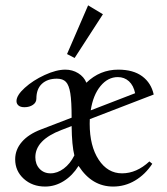

<svg xmlns="http://www.w3.org/2000/svg" viewBox="-20 -684 621 716"><path d="M258.3 -467.8 230 -482.4 308.6 -664.1 363.8 -630.9ZM148.4 11.7Q100.6 11.7 68.6 -17.3Q36.6 -46.4 36.6 -89.8Q36.6 -126 61.5 -154.8Q86.4 -183.6 132.8 -201.2L247.1 -245.1Q247.1 -305.7 242.2 -336.2Q237.3 -366.7 225.8 -378.7Q214.4 -390.6 191.9 -390.6Q157.2 -390.6 136.5 -371.6Q115.7 -352.5 115.7 -316.4Q115.7 -301.8 102.8 -293Q89.8 -284.2 71.3 -284.2Q56.6 -284.2 49.1 -290.5Q41.5 -296.9 41.5 -307.1Q41.5 -328.6 72.3 -356.4Q103 -384.3 146.5 -404.3Q189.9 -424.3 223.6 -424.3Q250 -424.3 271.5 -411.1Q293 -397.9 302.2 -375.5Q352.5 -424.3 420.9 -424.3Q477.1 -424.3 510.5 -399.4Q543.9 -374.5 553.2 -331.5L314.9 -239.7Q314.5 -234.4 314.5 -222.2Q314.5 -139.6 347.9 -88.6Q381.3 -37.6 435.1 -37.6Q489.3 -37.6 537.1 -82L547.9 -73.2Q521.5 -33.2 483.6 -10.7Q445.8 11.7 401.9 11.7Q323.2 11.7 273.9 -64Q273.4 -64.5 273.4 -64.5Q273.4 -65.4 272.9 -65.4Q250.5 -29.3 217.8 -8.8Q185.1 11.7 148.4 11.7ZM419.4 -396.5Q382.3 -396.5 354.7 -363Q327.1 -329.6 318.4 -272.5L483.9 -336.4Q478 -365.2 460.9 -380.9Q443.8 -396.5 419.4 -396.5ZM111.8 -97.7Q111.8 -71.3 127.7 -54.4Q143.6 -37.6 168.5 -37.6Q193.8 -37.6 217.8 -55.4Q241.7 -73.2 257.3 -104.5Q248 -141.6 247.1 -213.9L209 -199.2Q111.8 -162.1 111.8 -97.7Z"/></svg>

Font: Elstob 18pt
Style: Regular
Weight: 400
Designer: Peter S. Baker
Version: Version 1.015